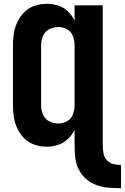

<svg xmlns="http://www.w3.org/2000/svg" viewBox="-20 -763 656 1009"><path d="M616 226V104Q595 104 575 99Q555 94 541 78Q527 62 523.5 41.5Q520 21 520 0V-735H372V-654Q359 -682 336.5 -703.5Q314 -725 285 -734Q256 -743 226 -743Q194 -743 163 -733Q132 -723 109 -700.5Q86 -678 72 -649Q58 -620 53 -588.5Q48 -557 48 -525V-210Q48 -178 53 -146.5Q58 -115 72 -86Q86 -57 109 -34.5Q132 -12 163 -2Q194 8 226 8Q256 8 285 -1.5Q314 -11 336.5 -32.5Q359 -54 372 -81V0Q372 32 375.5 64.5Q379 97 393.5 126.5Q408 156 432.5 177.5Q457 199 488 210Q519 221 551.5 223.5Q584 226 616 226ZM287 -114Q262 -114 239 -125.5Q216 -137 206 -161Q196 -185 196 -210V-525Q196 -550 206 -574Q216 -598 239 -609.5Q262 -621 287 -621Q312 -621 333.5 -608.5Q355 -596 363.5 -572.5Q372 -549 372 -525V-210Q372 -186 363.5 -162.5Q355 -139 333.5 -126.5Q312 -114 287 -114Z"/></svg>

Font: Iosevka Sparkle Heavy
Style: Regular
Weight: 900
Designer: Belleve Invis
Foundry: Belleve Invis
Version: Version 4.5.0; ttfautohint (v1.8.3)